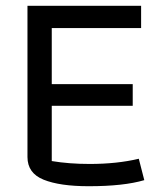

<svg xmlns="http://www.w3.org/2000/svg" viewBox="-20 -636 579 664"><path d="M75 -93V-616H468V-539H159V-345H439V-270H159V-79Q219 -69 290 -69Q385 -69 460 -87L479 -13Q408 8 287 8Q187 8 131 -14.5Q75 -37 75 -93Z"/></svg>

Font: Athiti Medium
Style: Regular
Weight: 500
Designer: CadsonDemak Team
Foundry: CadsonDemak
Version: Version 1.033